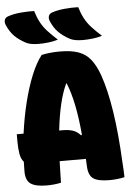

<svg xmlns="http://www.w3.org/2000/svg" viewBox="-64 -987 726 1042"><g transform="rotate(-5 299.0 -466.0)"><path d="M162 -941Q173 -905 187.5 -878Q202 -851 224 -827Q246 -803 277 -775Q252 -767 224 -764Q196 -761 173 -761Q124 -761 100 -775Q65 -794 41.5 -817.5Q18 -841 1 -881Q-4 -895 -0.5 -906.5Q3 -918 17 -924Q49 -935 87.5 -938.5Q126 -942 162 -941ZM402 -941Q413 -905 427.5 -878Q442 -851 464 -827Q486 -803 517 -775Q492 -767 464 -764Q436 -761 413 -761Q364 -761 340 -775Q305 -794 281.5 -817.5Q258 -841 241 -881Q236 -895 239.5 -906.5Q243 -918 257 -924Q289 -935 327.5 -938.5Q366 -942 402 -941ZM226 0Q191 8 148 8Q88 8 61 -10.5Q34 -29 34 -78Q34 -104 35 -131Q20 -147 15 -176.5Q10 -206 10 -243V-283H47Q59 -372 79 -452.5Q99 -533 125 -596.5Q151 -660 182 -700Q229 -710 281 -710Q343 -710 382.5 -696Q422 -682 448 -650Q474 -618 494 -563Q553 -395 568 -80Q570 -61 570.5 -40.5Q571 -20 572 0Q535 9 489 9Q428 9 402 -9Q376 -27 374 -77Q373 -98 372 -117H229Q227 -62 226 0ZM261 -283Q290 -283 313.5 -276Q337 -269 357 -247L362 -249Q354 -341 339.5 -412Q325 -483 304 -534H301Q259 -445 241 -283Z"/></g></svg>

Font: Recursive Mn Csl St Blk
Style: Regular
Weight: 900
Monospace: yes
Version: Version 1.079;hotconv 1.0.112;makeotfexe 2.5.65598; ttfautoh